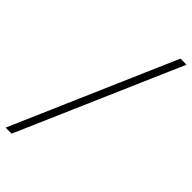

<svg xmlns="http://www.w3.org/2000/svg" viewBox="-313 -812 970 970"><g transform="rotate(45 172.5 -326.5)"><path d="M383.3 -761.7 4.9 109.4H-38.1L339.8 -761.7Z"/></g></svg>

Font: Inter 17pt ExtraLight
Style: Italic
Weight: 250
Italic angle: -9.3988°
Version: Version 4.001;git-66647c0bb